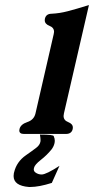

<svg xmlns="http://www.w3.org/2000/svg" viewBox="-20 -519 371 758"><path d="M192.4 19.5Q196.3 27.8 196.3 36.6Q196.3 42 194.8 47.9Q191.9 59.6 183.6 70.8Q165 93.8 141.1 112.3Q117.2 130.9 114.3 143.6Q113.3 146.5 113.3 149.4Q113.3 157.2 120.1 162.1Q130.9 169.9 144.5 169.9Q162.1 169.9 214.8 135.7L184.6 203.1Q133.8 219.2 99.6 219.2H94.2Q33.7 214.4 33.7 175.8Q33.7 170.9 34.7 165L35.6 161.6Q45.4 119.6 82.5 93.8Q106 77.6 123 64.5Q136.7 54.2 139.6 40.5Q140.1 38.6 140.1 34.7Q140.1 26.9 137.7 12.2Q192.4 12.2 192.4 19Q192.4 19 192.4 19.5ZM232.4 -71.3Q231.4 -65.9 231 -61.5Q231 -43.9 249 -37.1Q267.6 -29.8 267.6 -15.6Q267.6 -12.7 267.1 -9.8Q262.7 9.8 240.2 9.8H74.7Q56.2 9.8 56.2 -3.9Q56.2 -6.8 57.1 -9.8Q61.5 -28.3 87.9 -37.1Q114.3 -45.9 120.1 -71.3L191.9 -383.8Q192.9 -388.7 193.4 -393.1Q193.4 -410.2 175.3 -417Q156.7 -424.3 156.7 -439Q156.7 -441.9 157.2 -444.8Q161.6 -464.8 184.1 -464.8Q215.3 -466.3 247.1 -474.6Q279.3 -482.9 331.1 -499Z"/></svg>

Font: Caudex
Style: Bold
Weight: 700
Italic angle: -13°
Version: Version 1.04